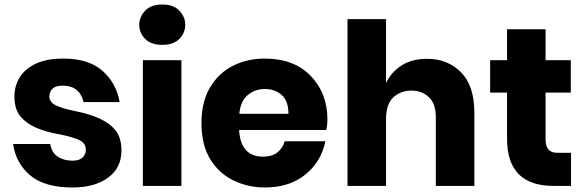

<svg xmlns="http://www.w3.org/2000/svg" viewBox="-20 -825 2591 852"><path d="M302 7Q179 7 115 -46Q51 -99 38 -186H203Q209 -148 236 -130Q263 -112 302 -112Q333 -112 347 -126.5Q361 -141 361 -161Q361 -188 334.5 -202Q308 -216 244 -229Q119 -250 72 -307Q44 -339 44 -397Q44 -443 67 -481Q90 -519 138 -542Q186 -565 262 -565Q373 -565 434.5 -511Q496 -457 511 -372H351Q333 -445 258 -445Q201 -445 199 -397Q199 -373 225 -359Q251 -345 313 -332Q442 -307 490 -250Q519 -216 519 -157Q519 -80 459.5 -36.5Q400 7 302 7Z M700 -626Q650 -626 624 -652.5Q598 -679 598 -715Q598 -750 624 -777.5Q650 -805 700 -805Q750 -805 776 -777.5Q802 -750 802 -715Q802 -679 776 -652.5Q750 -626 700 -626ZM785 0H614V-558H785Z M1155 7Q1081 7 1016.5 -24Q952 -55 913 -118.5Q874 -182 874 -279Q874 -372 911.5 -436Q949 -500 1012.5 -532.5Q1076 -565 1155 -565Q1285 -565 1359 -488Q1433 -411 1433 -294Q1433 -273 1428 -248H1041Q1048 -130 1147 -130Q1189 -130 1212.5 -150Q1236 -170 1243 -198H1424Q1405 -107 1334.5 -50Q1264 7 1155 7ZM1260 -320Q1260 -377 1230 -403.5Q1200 -430 1155 -430Q1111 -430 1079 -403Q1047 -376 1042 -320Z M2085 0H1914V-304Q1914 -366 1882.5 -394.5Q1851 -423 1806 -423Q1758 -423 1725.5 -393Q1693 -363 1693 -296V0H1522V-740H1693V-456Q1715 -504 1761 -534Q1807 -564 1876 -564Q1966 -564 2025.5 -504.5Q2085 -445 2085 -324Z M2514 0H2437Q2230 0 2230 -209V-414H2155V-558H2230V-695H2401V-558H2513V-414H2401V-206Q2401 -147 2452 -147H2514Z"/></svg>

Font: Ulagadi Sans
Style: Bold
Weight: 700
Designer: Ninad Kale (Devanagari), Jonny Pinhorn (Latin)
Foundry: Indian Type Foundry
Version: Version 3.01;March 29, 2020;FontCreator 12.0.0.2522 64-bit; 